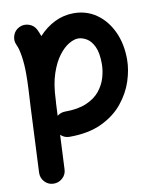

<svg xmlns="http://www.w3.org/2000/svg" viewBox="-91 -623 785 969"><g transform="rotate(-10 302.0 -139.0)"><path d="M103.5 275.9Q76.7 274.9 58.8 255.1Q41 235.4 42 208.5L57.6 -127.4Q60.5 -175.3 62.5 -216.8Q64.5 -258.3 64.5 -294.4Q64.5 -343.8 58.1 -384.8Q51.8 -425.8 42 -445.3Q30.3 -469.2 38.8 -494.9Q47.4 -520.5 71.3 -532.2Q95.2 -543.9 121.1 -535.4Q147 -526.9 158.7 -502.9Q166.5 -486.8 172.9 -468.3Q210 -508.8 255.6 -531.2Q301.3 -553.7 353 -553.7Q418.5 -553.7 469.2 -518.3Q520 -482.9 549.3 -420.4Q578.6 -357.9 578.6 -277.3Q578.6 -224.6 559.6 -166.5Q540.5 -108.4 498.8 -57.4Q457 -6.3 389.6 25.4Q322.3 57.1 225.1 57.1Q198.7 57.1 179.7 38.6L171.4 214.4Q170.4 241.2 150.4 259Q130.4 276.9 103.5 275.9ZM187 -119.6 184.1 -57.6Q202.1 -72.3 225.1 -72.3Q291 -72.3 334.7 -91.1Q378.4 -109.9 403.3 -140.6Q428.2 -171.4 438.7 -207.3Q449.2 -243.2 449.2 -277.3Q449.2 -334.5 433.8 -366.5Q418.5 -398.4 396 -411.4Q373.5 -424.3 353 -424.3Q332.5 -424.3 305.9 -408.9Q279.3 -393.6 253.7 -359.9Q228 -326.2 209.7 -272Q191.4 -217.8 188.5 -139.6Q188.5 -135.7 188 -131.8Q187.5 -124.5 187 -119.6Z"/></g></svg>

Font: Mikhak-DS2-FD Bold
Style: Regular
Weight: 700
Designer: Amin Abedi
Version: Version 3.4